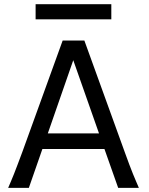

<svg xmlns="http://www.w3.org/2000/svg" viewBox="-20 -909 721 929"><path d="M334.5 -617.7 211.4 -263.7H459ZM19.5 0Q25.9 -14.6 32.7 -30.8Q39.6 -46.9 47.6 -67.1Q55.7 -87.4 65.4 -113.3Q75.2 -139.2 87.9 -173.3L283.2 -712.9H388.2L583.5 -173.3Q595.7 -139.2 605.5 -113.3Q615.2 -87.4 623.5 -67.1Q631.8 -46.9 638.7 -30.8Q645.5 -14.6 651.9 0H551.8L485.4 -188H185.1L119.6 0ZM152.3 -888.7H518.6V-815.4H152.3Z"/></svg>

Font: Andika Afr
Style: Regular
Weight: 400
Designer: Victor Gaultney, Annie Olsen, Julie Remington, Don Collingsworth, Eric Hays, Becca Hirsbrunner
Foundry: SIL International
Version: Version 5.000